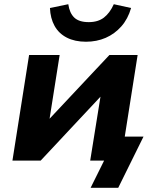

<svg xmlns="http://www.w3.org/2000/svg" viewBox="-20 -762 742 911"><path d="M410 129 474 0H408L427 -114H661L541 129ZM39 0 118 -501H263L214 -191H208L499 -501H633L554 0H408L458 -311H464L173 0ZM388 -564Q335 -564 297 -583.5Q259 -603 239 -639Q219 -675 217 -724L304 -742Q310 -700 332.5 -678.5Q355 -657 401 -657Q445 -657 473 -678.5Q501 -700 520 -742L602 -724Q587 -672 555.5 -636.5Q524 -601 481.5 -582.5Q439 -564 388 -564Z"/></svg>

Font: Nunito Sans 8pt ExtraBold
Style: Italic
Weight: 800
Italic angle: -9°
Version: Version 3.101;gftools[0.9.27]